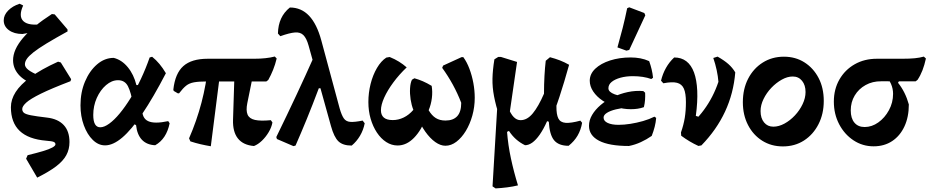

<svg xmlns="http://www.w3.org/2000/svg" viewBox="-22 -778 5016 1036"><path d="M178.7 180.5 118.9 78.4 127 59.4Q176.9 47.3 210.3 37.3Q243.7 27.3 260.4 18Q277.2 8.7 277.2 0.8Q277.2 -8.4 267.6 -12.4Q257.9 -16.5 227.7 -18.7Q131.4 -26.7 84.1 -71.8Q36.8 -116.9 36.8 -199.5Q36.8 -241 62.3 -281.2Q87.8 -321.4 143.7 -362.5Q199.5 -403.6 291.3 -445.2L306 -440.9L361.9 -350.7L358.3 -339.8Q254.8 -300.2 198.2 -272.3Q141.7 -244.4 119.8 -224.5Q98 -204.6 98 -189.9Q98 -177.1 107 -169.4Q116 -161.7 144.5 -156Q173 -150.4 231.6 -143.5Q290.5 -136.7 321.7 -103.4Q352.9 -70.2 352.9 -11.4Q352.9 27.7 335.8 59.2Q318.7 90.7 280.7 119.7Q242.6 148.6 178.7 180.5ZM163.7 -320.8Q104.5 -344.4 76.7 -377.6Q48.9 -410.7 48.5 -452Q48 -509.6 102.3 -573.4Q156.5 -637.1 258 -702.3L273.1 -700.4L342.2 -619.4L342.6 -608.5Q273.2 -570.3 228.4 -543Q183.5 -515.6 158.3 -495.6Q133.1 -475.6 122.7 -460.3Q112.4 -445 112.4 -431Q112.4 -415.7 130.9 -401.1Q149.5 -386.4 195.4 -367.3ZM98.9 -594.6Q54.4 -594.6 26.2 -615.1Q-1.9 -635.6 -1.9 -668.2Q-1.9 -696.6 22 -721.1Q45.9 -745.6 84 -757.8L103 -748.4Q76.2 -689.4 104.9 -663.2Q133.6 -637 210.1 -648.8L211.1 -619.7Q183.9 -611.5 156 -605.3Q128.1 -599 98.9 -594.6Z M544.9 6.4Q508.8 6.4 478.8 -22.9Q448.7 -52.1 430.5 -101.5Q412.3 -150.9 412.3 -209.6Q412.3 -280.4 436.8 -338.2Q461.2 -395.9 501.9 -430.8Q542.6 -465.7 591.6 -465.7Q635 -454.9 667.4 -415.5Q699.9 -376.2 714 -319.1L776.5 -319.6L696.3 -212.3Q685.2 -279.8 668.5 -312.5Q651.8 -345.2 614.9 -345.2Q581.1 -345.2 550.2 -318.7Q519.3 -292.1 500.2 -249.4Q481.2 -206.6 481.2 -157.8Q481.2 -91.2 519 -91.2Q540.4 -91.2 567.5 -110.9Q594.6 -130.5 624 -166Q653.4 -201.5 682.7 -248.8Q712 -296 738.4 -352.2Q764.8 -408.3 785.5 -468L798.9 -471.7Q820.8 -454.1 838.4 -432.8Q856.1 -411.6 873.1 -382.9Q804.6 -251.1 746.1 -164.6Q687.6 -78.2 637.9 -35.9Q588.2 6.4 544.9 6.4ZM815.4 5.7Q770 3.7 743.9 -23.7Q717.7 -51.2 712.2 -102.9L689.6 -114L746.5 -219.4L745.5 -191.2Q743.5 -140.3 777.3 -124.4Q811.1 -108.5 885.7 -124.4L893.3 -112.8Q876 -28.3 815.4 5.7Z M937.3 -274.5 915.2 -287.5 913.3 -294.5Q922.8 -381.8 967.2 -421.4Q1011.6 -461 1098.7 -461H1348.5Q1415.1 -461 1460.7 -473L1470.9 -462.3Q1463.1 -429.8 1451.7 -401.5Q1440.4 -373.1 1425.5 -346.4L1415.1 -338.5H1095.5Q1051.1 -338.5 1025.3 -333.9Q999.5 -329.3 982.5 -315.8Q965.4 -302.3 944.3 -274.5ZM1115.5 11.2Q1087.3 6.5 1060.2 0.2Q1033 -6.1 1005.3 -15.2L998.1 -31.5Q1080.8 -220.7 1101.2 -424.5L1170.2 -418.9ZM1348.4 9.9Q1290.2 5 1261.7 -30.9Q1233.3 -66.7 1235.4 -131.8L1244.4 -417.8H1352.4L1312.3 -220.9Q1304.5 -182.1 1313.8 -159.9Q1323.1 -137.7 1353.8 -130.9Q1384.5 -124.1 1439.3 -129.6L1448 -117.2Q1443.4 -91.3 1427.8 -65Q1412.2 -38.8 1391.3 -18.7Q1370.4 1.3 1348.4 9.9Z M1875.8 7.5Q1828.3 7.5 1804.3 -15.2Q1780.4 -37.9 1763.8 -98.1L1643.1 -532Q1632.1 -571.4 1615.4 -588.2Q1598.8 -605.1 1569.5 -602.8Q1540.3 -600.5 1490.6 -582.7L1477.7 -597.1Q1479.3 -687.4 1542.1 -737.5Q1603.5 -737.5 1645.6 -693.1Q1687.8 -648.6 1711.8 -559.7L1810.5 -193.9Q1821.1 -156.5 1833.1 -139.3Q1845 -122 1868.4 -120.3Q1891.8 -118.7 1934.7 -127.4L1945.9 -112.8Q1938.7 -76.1 1920.5 -45.3Q1902.2 -14.4 1875.8 7.5ZM1561.5 10.5 1472.4 -27.8 1468.8 -38.5Q1527.8 -159.3 1577.5 -265.5Q1627.1 -371.6 1671 -470.1L1741.3 -301.6H1698.2Q1664.7 -212.3 1633.5 -136.1Q1602.2 -59.9 1572.7 7.4Z M2080.7 -470.4Q2108.7 -459 2130.9 -445.2Q2153.1 -431.5 2172.4 -414.4Q2131.7 -375.7 2100.3 -333.1Q2068.8 -290.5 2051.1 -251.3Q2033.5 -212 2033.5 -183Q2033.5 -157.3 2049 -143.7Q2064.6 -130.1 2097.3 -130.1Q2127.7 -130.1 2156.5 -144.1Q2185.2 -158.1 2208.4 -185.2Q2198.4 -210.3 2193.6 -241.5Q2188.8 -272.6 2190.6 -301.8Q2192.4 -330.9 2200.9 -347.9L2214.1 -355.7Q2237.3 -349.2 2259.5 -339.6Q2281.7 -330.1 2307.2 -314.7Q2312.5 -282.9 2308.3 -248.8Q2304.1 -214.7 2291 -183.2Q2307.7 -154.8 2329.2 -141.2Q2350.7 -127.6 2381.9 -127.6Q2423.2 -127.6 2445 -150.9Q2466.7 -174.3 2466.7 -223.4Q2446.9 -274.7 2421 -321.9Q2395.1 -369 2364 -411.9L2369 -424.2L2468.5 -469.7H2477.9Q2497.5 -443 2511.1 -406.5Q2524.8 -370 2532.2 -329.7Q2539.6 -289.4 2539.6 -250.4Q2539.6 -200.8 2526.6 -154.2Q2513.5 -107.6 2491.3 -71.2Q2469.1 -34.9 2440.8 -13.2Q2412.4 8.4 2381.2 8.4Q2354.9 8.4 2326.8 -11.4Q2298.7 -31.2 2272.4 -68.2Q2246.2 -105.2 2224.4 -158.2L2280 -149Q2252.2 -75.4 2211.8 -34.2Q2171.4 7 2123.4 7Q2090.7 7 2062.1 -11.5Q2033.5 -30 2011.8 -62.6Q1990.2 -95.2 1977.9 -137.3Q1965.7 -179.4 1965.7 -227.2Q1965.7 -277.3 1977.7 -325.2Q1989.8 -373.2 2012 -411.1Q2034.2 -449 2062.6 -467.3Z M2811 5.6Q2757 -20.7 2724.2 -71.7L2669.8 -43.6L2717.4 -202.9Q2733.3 -163.2 2750 -146.4Q2766.6 -129.6 2786.9 -129.6Q2822.8 -129.6 2853 -166.5Q2883.3 -203.3 2913.3 -272.4Q2913.4 -324.1 2915.9 -369Q2918.4 -413.8 2922.7 -450.1L2945.6 -469.3Q2973.5 -462 2998.8 -452.3Q3024.2 -442.5 3048.8 -428.4Q3022.4 -333.5 2997.1 -256.6Q2971.8 -179.6 2945.1 -118.9L2930.1 -124.3Q2910.9 -81.3 2890.7 -52.2Q2870.4 -23.1 2850.4 -8.7Q2830.4 5.6 2811 5.6ZM2652.1 238.6 2635.6 227.6 2665.5 -275.3 2673.7 -144Q2653.2 -209.1 2643.8 -258.1Q2634.3 -307.2 2635.3 -353.8Q2636.3 -400.4 2645.7 -457.9L2666.6 -470.9H2680.6L2767.9 -443.8L2713.7 -69.6Q2719.4 4.9 2734.9 76.8Q2750.3 148.8 2772.9 222.2Q2746.4 228.9 2714.8 232.9Q2683.3 236.9 2652.1 238.6ZM3046.1 8.7Q2992.5 8.7 2967.7 -21.3Q2943 -51.4 2939.1 -122.7L2933.6 -242.3L2982.1 -280.5L2980.4 -203.5Q2979.9 -160.6 2990.7 -138.9Q3001.6 -117.3 3030 -115.2Q3058.5 -113.1 3109.5 -127L3119 -115.4Q3112.5 -77.3 3094.6 -46.4Q3076.6 -15.6 3046.1 8.7Z M3371.6 9.7Q3265 9.7 3210.6 -18.5Q3156.1 -46.8 3156.1 -99.2Q3156.1 -129.4 3173 -158.1Q3190 -186.7 3219.3 -211.7Q3248.5 -236.7 3286.3 -254.5Q3324.1 -272.4 3365.8 -281.3Q3407.5 -290.1 3449.1 -286.6L3459 -277.8Q3459.9 -259.1 3458.6 -239.7Q3457.3 -220.4 3452.3 -199.8Q3409.4 -201.7 3370.4 -198.5Q3331.4 -195.4 3300.9 -187.8Q3270.3 -180.3 3252.6 -168.9Q3234.8 -157.5 3234.8 -143.5Q3234.8 -125 3256.9 -114.7Q3279.1 -104.4 3315.5 -104.4Q3345.5 -104.4 3379.5 -109.8Q3413.5 -115.1 3447.6 -124.8Q3481.6 -134.6 3509.3 -148.5L3518.6 -141.8Q3516.7 -118.2 3510.6 -94Q3504.4 -69.7 3494.6 -44.7Q3467.1 -25.5 3435.8 -11.1Q3404.5 3.3 3371.6 9.7ZM3382.1 -188.8Q3340.2 -188.8 3300.6 -201.4Q3261 -213.9 3229.4 -235.1Q3197.8 -256.3 3179 -284.3Q3160.2 -312.4 3160.2 -342.4Q3160.2 -379 3190 -407.3Q3219.8 -435.6 3270.1 -451.8Q3320.4 -468 3381.2 -468Q3408.1 -468 3433 -463.3Q3458 -458.6 3480.8 -448.1Q3488.9 -425.9 3494.1 -403.8Q3499.4 -381.8 3501.7 -358.6L3492.3 -351.6Q3449.4 -367 3392.5 -367Q3356.2 -367 3326 -358.7Q3295.9 -350.3 3278.4 -336Q3260.9 -321.6 3260.9 -301.7Q3260.9 -281.5 3295 -268.9Q3329.1 -256.2 3388.1 -254.6L3452.3 -199.8Q3435.2 -193.8 3418.1 -191.3Q3401 -188.8 3382.1 -188.8ZM3357.9 -504.7 3309.6 -522.3Q3324.6 -575 3337.9 -627.4Q3351.1 -679.8 3362.1 -733.5L3373.3 -738.6L3454.7 -707.7L3460 -695.4L3373.2 -508.5Z M3746.5 9.5Q3721.1 -2.2 3699 -15.4Q3676.9 -28.5 3653.7 -45.6L3652.3 -63.2Q3726.3 -116.9 3776.5 -185.3Q3826.7 -253.6 3854.5 -336.5Q3852.2 -366.4 3845.1 -399.6Q3838 -432.9 3826.8 -465.2L3850 -472.5Q3885.6 -452.3 3908.1 -432.5Q3930.5 -412.7 3945.4 -387.4Q3936.2 -274.5 3890.4 -176.1Q3844.6 -77.6 3762.7 6.5ZM3652.3 -63.2Q3666.6 -104 3672.9 -142.3Q3679.1 -180.7 3679.1 -227Q3679.1 -274.6 3668.1 -299.7Q3657 -324.8 3630.7 -331.3Q3604.5 -337.8 3557.3 -328.6L3544.8 -342.6Q3553.6 -379.8 3571.6 -411.7Q3589.5 -443.6 3615.8 -467.9Q3654.6 -467.9 3681.4 -447.4Q3708.2 -426.8 3722.9 -386.8Q3737.5 -346.8 3740.2 -288.1Q3742.9 -229.3 3732.5 -152.5L3776.2 -139.5Z M4202.2 12Q4139.8 12 4091 -18.6Q4042.2 -49.3 4014.3 -103.2Q3986.3 -157.2 3986.3 -226.8Q3986.3 -297.8 4014.7 -353.1Q4043.2 -408.5 4093.5 -440.3Q4143.8 -472.1 4207.9 -472.1Q4270.4 -472.1 4318.6 -441.5Q4366.9 -410.9 4394.9 -357.4Q4422.9 -303.9 4422.9 -233.3Q4422.9 -163.3 4394.4 -107.7Q4366 -52.1 4316.4 -20Q4266.8 12 4202.2 12ZM4150.7 -94.5Q4180.3 -94.5 4211 -111.2Q4241.6 -127.9 4267.2 -155.3Q4292.9 -182.7 4308.7 -216Q4324.6 -249.2 4324.6 -281.4Q4324.6 -318.9 4305.7 -342Q4286.9 -365.2 4255.3 -365.2Q4226.7 -365.2 4196.4 -348.3Q4166 -331.3 4140.1 -304.2Q4114.2 -277 4098.1 -244Q4081.9 -211 4081.9 -178.8Q4081.9 -140.3 4100.8 -117.4Q4119.6 -94.5 4150.7 -94.5Z M4691.9 11.5Q4632.1 11.5 4583.3 -20.8Q4534.5 -53.1 4505.9 -107.8Q4477.3 -162.6 4477.3 -229.5Q4477.3 -296.8 4507.4 -349.1Q4537.4 -401.4 4589.8 -431.2Q4642.1 -461 4709.4 -461H4845Q4886.5 -461 4914 -463.7Q4941.5 -466.5 4962.8 -472.6L4974.1 -462.3Q4966.3 -426.7 4955.5 -398.8Q4944.8 -370.9 4928.8 -346.9L4918.4 -339L4733 -339.4Q4686.1 -339.9 4648.7 -319.1Q4611.4 -298.4 4590 -262.8Q4568.5 -227.2 4568.5 -182.1Q4568.5 -139.8 4588.3 -116.2Q4608.1 -92.6 4643.4 -92.6Q4682.3 -92.6 4717.2 -117.4Q4752.2 -142.2 4774.5 -183.3Q4796.9 -224.3 4796.9 -271.8Q4796.9 -299.6 4785.6 -325.5Q4774.4 -351.4 4754.6 -363.7L4844.5 -365.1L4823.5 -331.4Q4843.3 -306.9 4858 -277.4Q4872.7 -247.9 4881.9 -214.5Q4881.9 -146.6 4858.2 -95.8Q4834.5 -44.9 4791.9 -16.7Q4749.3 11.5 4691.9 11.5Z"/></svg>

Font: Alegreya
Style: Regular
Weight: 400
Designer: Juan Pablo del Peral
Foundry: Huerta Tipografica
Version: Version 2.009